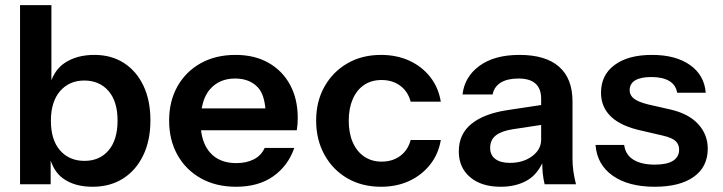

<svg xmlns="http://www.w3.org/2000/svg" viewBox="-20 -721 2812 747"><path d="M538.1 -387.4C520 -425.5 494.7 -455 462.1 -476C429.5 -496.9 391.3 -507.4 347.4 -507.4C301 -507.4 262.1 -496.8 230.8 -475.5C205.9 -458.5 190.4 -435.3 180 -408.7V-701H58V-4.1H177.1V-96.4C186.6 -68.9 200.8 -45.1 224 -27.8C254 -5.5 292.6 5.6 339.7 5.6C385.5 5.6 425.2 -5 458.7 -26.3C492.3 -47.6 518.4 -77.6 537.1 -116.4C555.9 -155.1 565.2 -200.6 565.2 -252.8C565.2 -304.5 556.2 -349.3 538.1 -387.4ZM402.6 -136.2C379.4 -108.8 348.1 -95.1 308.7 -95.1C269.3 -95.1 237.7 -108.6 213.8 -135.7C190 -162.8 178 -201.2 178 -250.9C178 -300.6 190 -339.2 213.8 -366.6C237.7 -394 269 -407.7 307.7 -407.7C347.1 -407.7 378.6 -394.2 402.1 -367.1C425.7 -340 437.4 -301.6 437.4 -251.9C437.4 -202.2 425.8 -163.6 402.6 -136.2Z M1108.4 -391.3C1088.4 -428 1060.4 -456.6 1024.2 -476.9C988.1 -497.3 945.5 -507.4 896.4 -507.4C844.8 -507.4 799.7 -496.6 760.9 -475C722.2 -453.4 692 -423.4 670.4 -385C648.8 -346.6 638 -302.2 638 -251.9C638 -201.5 648.8 -157 670.4 -118.3C692 -79.6 722.4 -49.2 761.4 -27.3C800.5 -5.4 846.1 5.6 898.4 5.6C956.5 5.6 1004.7 -7.9 1043.1 -35.1C1081.5 -62.2 1108.8 -98.9 1124.9 -145.4H1009.7C1000.7 -125.4 986.5 -110.6 967.1 -100.9C947.7 -91.2 925.2 -86.4 899.4 -86.4C854.8 -86.4 820.5 -100.4 796.3 -128.5C777.9 -149.8 766.5 -178.5 762.1 -214.1H1134.6C1135.9 -221.9 1136.8 -229.6 1137.5 -237.4C1138.1 -245.1 1138.4 -253.5 1138.4 -262.5C1138.4 -311.6 1128.4 -354.5 1108.4 -391.3ZM764.6 -299.3C770 -329.2 780.3 -354 796.3 -372.9C820.5 -401.3 853.3 -415.5 894.6 -415.5C932.7 -415.5 962.3 -403.8 983.6 -380.6C1000.9 -361.8 1009.3 -333.3 1012.5 -299.3Z M1537.2 -114.4C1517.2 -99.6 1493 -92.2 1464.6 -92.2C1438.8 -92.2 1416.2 -98.8 1396.8 -112C1377.5 -125.2 1362.6 -143.8 1352.3 -167.7C1342 -191.5 1336.8 -219.6 1336.8 -251.9C1336.8 -283.5 1342 -311.2 1352.3 -335.1C1362.6 -359 1377.3 -377.4 1396.3 -390.3C1415.4 -403.2 1438.1 -409.7 1464.6 -409.7C1493 -409.7 1517.2 -402.2 1537.2 -387.4C1557.2 -372.5 1570.7 -351.9 1577.8 -325.4H1695C1689.1 -361.6 1675.6 -393.4 1654.3 -420.8C1633 -448.2 1605.9 -469.5 1573 -484.7C1540.1 -499.8 1503.3 -507.4 1462.6 -507.4C1413 -507.4 1369.2 -496.4 1331.5 -474.5C1293.7 -452.6 1264 -422.4 1242.4 -384C1220.8 -345.6 1210 -301.6 1210 -251.9C1210 -202.2 1220.8 -157.8 1242.4 -118.8C1264 -79.7 1293.7 -49.2 1331.5 -27.3C1369.2 -5.4 1413 5.6 1462.6 5.6C1503.3 5.6 1539.9 -2 1572.5 -17.1C1605.1 -32.3 1632.2 -53.6 1653.8 -81C1675.4 -108.5 1689.1 -140.2 1695 -176.4H1577.8C1570.7 -149.9 1557.2 -129.3 1537.2 -114.4Z M2210.7 -55.4C2208.5 -71.5 2207.4 -87.3 2207.4 -102.8V-326.4C2207.4 -385.8 2189.9 -430.8 2155.1 -461.4C2120.2 -492.1 2068.9 -507.4 2001.2 -507.4C1936 -507.4 1884.1 -493.2 1845.3 -464.8C1806.6 -436.4 1784.7 -399.3 1779.5 -353.5H1896.6C1900.5 -373.5 1911 -388.8 1928.1 -399.5C1945.2 -410.1 1968.3 -415.5 1997.3 -415.5C2027 -415.5 2049.1 -408.8 2063.6 -395.6C2078.1 -382.4 2085.4 -362.9 2085.4 -337.1V-312.4L1953.8 -292.5C1893.7 -283.5 1847.3 -265.7 1814.4 -239.3C1781.5 -212.8 1765 -177 1765 -131.8C1765 -89.9 1779.7 -56.5 1809 -31.7C1838.4 -6.8 1877.9 5.6 1927.6 5.6C1970.2 5.6 2006.2 -3.6 2035.5 -22C2059.5 -37 2076.6 -59.2 2089.6 -85.6C2089.9 -71.2 2090.5 -57.8 2091.7 -46.6C2093.3 -31.1 2095.7 -16.9 2098.9 -4H2220.9C2216.4 -22.1 2213 -39.2 2210.7 -55.3ZM2085.4 -177.3C2085.4 -152.2 2073.8 -130.9 2050.6 -113.5C2027.3 -96 1998.3 -87.3 1963.4 -87.3C1939.6 -87.3 1920.8 -92.3 1907.3 -102.3C1893.7 -112.3 1887 -126.7 1887 -145.4C1887 -166 1894.2 -182.2 1908.7 -193.8C1923.3 -205.4 1945 -213.5 1974.1 -218L2085.4 -234.9Z M2696.3 -238.3C2671.5 -265.4 2634.9 -284.5 2586.5 -295.4L2501.3 -314.8C2475.5 -321.2 2457.1 -328.8 2446.1 -337.5C2435.1 -346.3 2429.7 -357.1 2429.7 -370C2429.7 -386.7 2436.8 -399.5 2450.9 -408.2C2465.2 -416.9 2486.2 -421.3 2513.9 -421.3C2543.5 -421.3 2566.9 -416.1 2584 -405.8C2601.1 -395.5 2611.3 -380.3 2614.5 -360.3H2725.8C2722 -406.1 2701.5 -442.1 2664.4 -468.2C2627.3 -494.4 2578.1 -507.4 2516.8 -507.4C2454.8 -507.4 2406.3 -494.4 2371.1 -468.2C2335.8 -442.1 2318.3 -406.1 2318.3 -360.3C2318.3 -322.9 2331.4 -291.7 2357.5 -266.9C2383.6 -242 2423.8 -223.8 2478.1 -212.2L2557.3 -193.8C2582.5 -188 2599.6 -180.7 2608.6 -172C2617.7 -163.3 2622.2 -152.2 2622.2 -138.6C2622.2 -119.9 2614.3 -105.6 2598.5 -95.5C2582.8 -85.5 2559 -80.5 2527.3 -80.5C2492.5 -80.5 2464.8 -87 2444.1 -99.9C2423.4 -112.8 2411.6 -131.8 2408.4 -157H2297C2300.9 -106 2323.1 -66.2 2363.8 -37.5C2404.5 -8.8 2459 5.6 2527.3 5.6C2592.6 5.6 2643.2 -7.3 2679.3 -33.1C2715.4 -58.9 2733.6 -95.4 2733.6 -142.5C2733.6 -179.3 2721.2 -211.2 2696.2 -238.3Z"/></svg>

Font: Diatome Semibold
Style: Regular
Weight: 600
Designer: 15.100.17
Foundry: 15.100.17
Version: Version 1.005;Fontself Maker 3.5.8